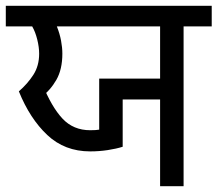

<svg xmlns="http://www.w3.org/2000/svg" viewBox="-27 -642 750 662"><path d="M525 0V-299H396V-136Q374 -129 344.5 -124.5Q315 -120 284 -120Q196 -120 136 -176.5Q76 -233 38 -327Q68 -353 88 -384Q108 -415 108 -457Q108 -479 101.5 -505.5Q95 -532 84 -551H-7V-622H703V-551H606V0ZM315 -371H525V-551H169Q179 -526 183.5 -502Q188 -478 188 -457Q188 -403 167.5 -367Q147 -331 115 -307L119 -352Q151 -273 188.5 -233Q226 -193 284 -193Q295 -193 302 -193.5Q309 -194 315 -195Z"/></svg>

Font: ugurmukhi15
Style: Book
Weight: 400
Designer: Jelle Bosma - Monotype Design Team
Foundry: Monotype Imaging Inc.
Version: Version 2.003